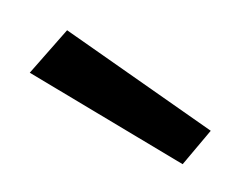

<svg xmlns="http://www.w3.org/2000/svg" viewBox="-28 -731 356 277"><g transform="rotate(30 150.0 -592.0)"><path d="M273 -550 16 -554 32 -634 284 -612Z"/></g></svg>

Font: Marhey SemiBold
Style: Regular
Weight: 600
Designer: Nur Syamsi & Bustanul Arifin
Foundry: Namelatype
Version: Version 1.000; ttfautohint (v1.8.4.7-5d5b)